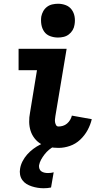

<svg xmlns="http://www.w3.org/2000/svg" viewBox="-20 -780 540 1023"><path d="M292 8Q267 8 243 3.5Q219 -1 199 -12.5Q179 -24 164.5 -42.5Q150 -61 143 -83Q136 -105 135.5 -130Q135 -155 140 -180L177 -406H79V-520H335L275 -161Q274 -153 273 -144.5Q272 -136 273.5 -128Q275 -120 279 -113Q283 -106 292 -106Q303 -106 315 -109.5Q327 -113 337 -121.5Q347 -130 353.5 -141Q360 -152 363 -164L469 -145Q462 -115 446.5 -86.5Q431 -58 407 -35.5Q383 -13 352.5 -2.5Q322 8 292 8ZM213 223Q197 223 181 220.5Q165 218 149.5 213Q134 208 121 200Q108 192 99 179.5Q90 167 87 151Q84 135 87 119Q90 99 100 79.5Q110 60 124.5 43.5Q139 27 157 13.5Q175 0 194 -9.5Q213 -19 233.5 -25.5Q254 -32 275 -35L269 0Q254 7 241 18Q228 29 217.5 42.5Q207 56 199 70.5Q191 85 188 101Q187 110 190 119Q193 128 200.5 133Q208 138 217 140Q226 142 236 142Q244 142 251.5 141Q259 140 266 138L252 219Q243 221 233 222Q223 223 213 223ZM289 -580Q267 -580 247 -587.5Q227 -595 215.5 -611.5Q204 -628 200.5 -649Q197 -670 200 -692Q203 -707 210.5 -720.5Q218 -734 230.5 -743.5Q243 -753 258.5 -756.5Q274 -760 289 -760Q311 -760 330.5 -752.5Q350 -745 362 -728.5Q374 -712 377.5 -691Q381 -670 377 -648Q375 -633 367 -619.5Q359 -606 346.5 -596.5Q334 -587 319 -583.5Q304 -580 289 -580Z"/></svg>

Font: Iosevka Curly Heavy
Style: Italic
Weight: 900
Italic angle: -9°
Monospace: yes
Designer: Belleve Invis
Foundry: Belleve Invis
Version: Version 22.1.2; ttfautohint (v1.8.4)